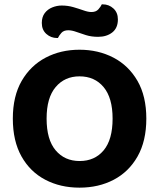

<svg xmlns="http://www.w3.org/2000/svg" viewBox="-20 -855 740 892"><path d="M659.8 -304Q659.8 -200 619.2 -128.4Q578.5 -56.7 508.5 -20Q438.4 16.8 349.3 16.8Q260.5 16.8 190.3 -20Q120.1 -56.7 79.8 -128.4Q39.6 -200 39.6 -304Q39.6 -408 80.8 -479.3Q122.1 -550.5 192.2 -587.3Q262.2 -624 349.3 -624Q436.6 -624 507.1 -587.3Q577.5 -550.5 618.7 -479.3Q659.8 -408 659.8 -304ZM503.1 -304Q503.1 -400.2 461.4 -450.3Q419.8 -500.3 349.3 -500.3Q280.6 -500.3 238.6 -450.6Q196.5 -401 196.5 -304Q196.5 -206.3 238.5 -156.6Q280.4 -106.9 350.1 -106.9Q420 -106.9 461.6 -156.6Q503.1 -206.3 503.1 -304ZM266.7 -829.3Q294.7 -829.3 320.2 -822Q345.8 -814.6 367.5 -806.9Q389.3 -799.1 404.8 -799.1Q425.8 -799.1 437 -811.6Q448.2 -824.2 452.9 -834.8H457.4Q486 -834.8 506.9 -815.7Q527.7 -796.6 527.7 -764.9Q527.7 -724.8 501.6 -704.3Q475.6 -683.9 435.7 -683.9Q404.7 -683.9 379.5 -691.8Q354.4 -699.6 334 -707Q313.6 -714.4 296.9 -714.4Q275.8 -714.4 265.2 -702.2Q254.5 -690.1 249 -678.4H245.3Q216.6 -678.4 195.4 -697.3Q174.2 -716.2 174.2 -748.3Q174.2 -775.9 187.7 -794Q201.3 -812 223 -820.7Q244.6 -829.3 266.7 -829.3Z"/></svg>

Font: Baloo Paaji 2
Style: Regular
Weight: 400
Designer: Shuchita Grover, Noopur Datye and Ek Type
Foundry: Ek Type
Version: Version 1.700